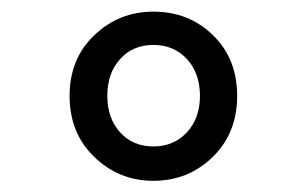

<svg xmlns="http://www.w3.org/2000/svg" viewBox="-20 -790 540 338"><path d="M250 -471.7Q189.5 -471.7 146 -513.7Q102.5 -555.7 102.5 -621.1Q102.5 -686.5 146 -728Q189.5 -769.5 250 -769.5Q312.5 -769.5 355 -728Q397.5 -686.5 397.5 -621.1Q397.5 -555.7 354.5 -513.7Q311.5 -471.7 250 -471.7ZM332 -621.1Q332 -661.1 309.1 -686Q286.1 -710.9 250 -710.9Q213.9 -710.9 191.4 -686Q168.9 -661.1 168.9 -621.1Q168.9 -582 191.4 -557.1Q213.9 -532.2 250 -532.2Q286.1 -532.2 309.1 -557.1Q332 -582 332 -621.1Z"/></svg>

Font: Gen Shin Gothic Monospace Medium
Style: Regular
Weight: 500
Designer: [Source Han Sans]
Ryoko NISHIZUKA  (kana & ideographs); Paul D. Hunt (Latin, Greek & Cyrillic); Wenlong ZHANG  (bopomofo
Version: Version 1.002.20150607